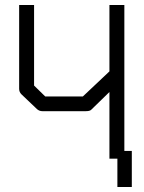

<svg xmlns="http://www.w3.org/2000/svg" viewBox="-20 -686 580 772"><path d="M510 -79V66H452V-48H420V-316L346 -244Q340 -239 325 -239H150Q138.5 -239 129 -247L66 -307Q57 -316 57 -329V-666H117V-342L162 -298H313L420 -399V-666H480V-79Z"/></svg>

Font: 3270 Nerd Font
Style: Regular
Weight: 400
Monospace: yes
Version: Version 3.0.1;Nerd Fonts 3.3.0